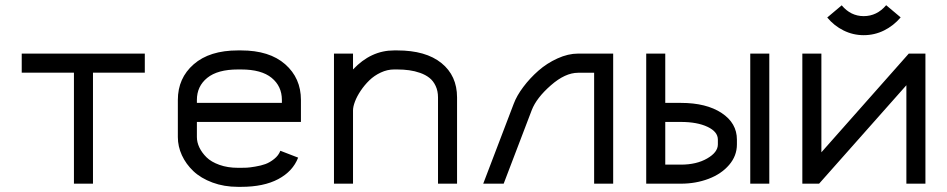

<svg xmlns="http://www.w3.org/2000/svg" viewBox="-20 -706 3641 738"><path d="M536.6 -500V-426.8H337.4V0H264.2V-426.8H63.5V-500Z M736.8 -237.3V-179.2Q736.8 -159.2 746.3 -139.2Q755.9 -119.1 773.9 -101.3Q792 -83.5 823.5 -72.3Q855 -61 894.5 -61H906.7Q918 -61 928.7 -61.5Q939.5 -62 961.4 -65.7Q983.4 -69.3 1000.2 -75.4Q1017.1 -81.5 1033.9 -95Q1050.8 -108.4 1057.6 -126.5L1126 -100.1Q1105.5 -47.4 1049.6 -17.6Q993.7 12.2 906.7 12.2H894.5Q841.3 12.2 796.6 -4.4Q752 -21 723.4 -48.1Q694.8 -75.2 679.2 -109.1Q663.6 -143.1 663.6 -179.2V-321.8Q663.6 -405.8 724.6 -459Q785.6 -512.2 894.5 -512.2H906.7Q1015.6 -512.2 1076.2 -459Q1136.7 -405.8 1136.7 -321.8V-237.3ZM1063.5 -310.5V-321.8Q1063.5 -374.5 1024.2 -406.7Q984.9 -439 906.7 -439H894.5Q816.4 -439 776.6 -406.7Q736.8 -374.5 736.8 -321.8V-310.5Z M1663.6 -331.5Q1663.6 -356.4 1654.5 -375.7Q1645.5 -395 1630.6 -406.7Q1615.7 -418.5 1595 -425.8Q1574.2 -433.1 1552.7 -436Q1531.2 -439 1506.8 -439H1494.6Q1468.8 -439 1443.6 -427.2Q1418.5 -415.5 1399.7 -397.2Q1380.9 -378.9 1366.5 -357.4Q1352.1 -335.9 1344.5 -315.9Q1336.9 -295.9 1336.9 -281.7V0H1263.7V-500H1336.9V-439Q1405.8 -512.2 1494.6 -512.2H1506.8Q1616.7 -512.2 1676.8 -463.6Q1736.8 -415 1736.8 -331.5V0H1663.6Z M1954.6 -307.1Q1966.3 -338.4 1991.5 -371.8Q2016.6 -405.3 2049.3 -434.1Q2082 -462.9 2122.8 -481.4Q2163.6 -500 2202.1 -500H2336.9V0H2263.7V-426.3H2202.1Q2152.3 -426.3 2097.2 -377.9Q2042 -329.6 2023.9 -282.7L1916 0H1837.4Z M2537.1 -310.5H2597.2Q2694.8 -310.5 2753.7 -271.7Q2812.5 -232.9 2812.5 -169.4V-150.9Q2812.5 -106.9 2782.5 -72Q2752.4 -37.1 2703.4 -18.6Q2654.3 0 2597.2 0H2463.9V-500H2537.1ZM2863.8 -500H2937V0H2863.8ZM2537.1 -73.2H2597.2Q2657.2 -73.2 2698.2 -96.9Q2739.3 -120.6 2739.3 -150.9V-169.4Q2739.3 -199.7 2699.5 -218.5Q2659.7 -237.3 2597.2 -237.3H2537.1Z M3064 0V-500H3137.2V-120.6L3473.1 -500H3537.1V0H3463.9V-378.4L3128.4 0ZM3299.8 -570.8Q3258.8 -570.8 3222.4 -588.9Q3186 -606.9 3159.7 -638.7L3215.3 -685.5Q3250 -644 3299.8 -644Q3350.6 -644 3386.2 -686L3441.9 -639.2Q3415 -607.4 3378.4 -589.1Q3341.8 -570.8 3299.8 -570.8Z"/></svg>

Font: Anka/Coder
Style: Regular
Weight: 400
Monospace: yes
Version: Version 001.100